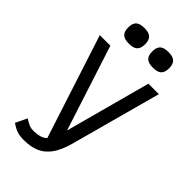

<svg xmlns="http://www.w3.org/2000/svg" viewBox="-311 -1120 1221 1221"><g transform="rotate(45 300.0 -509.5)"><path d="M172 14Q136 14 111 5.5Q86 -3 56 -24L93 -101Q124 -83 138.5 -77Q153 -71 172 -71Q216 -71 243 -82.5Q270 -94 289 -127.5Q308 -161 325 -226L480 -800H574L409 -193Q389 -118 358 -72.5Q327 -27 282 -6.5Q237 14 172 14ZM287 -48 43 -800H138L348 -151ZM428 -892Q388 -892 370 -908.5Q352 -925 352 -963Q352 -1000 370 -1016.5Q388 -1033 428 -1033Q468 -1033 486 -1016.5Q504 -1000 504 -963Q504 -925 486 -908.5Q468 -892 428 -892ZM212 -892Q172 -892 154 -908.5Q136 -925 136 -963Q136 -1000 154 -1016.5Q172 -1033 212 -1033Q252 -1033 270 -1016.5Q288 -1000 288 -963Q288 -925 270 -908.5Q252 -892 212 -892Z"/></g></svg>

Font: Victor Mono SemiBold
Style: Regular
Weight: 600
Monospace: yes
Designer: Rune Bjørnerås
Version: Version 1.561;gftools[0.9.30]